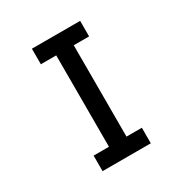

<svg xmlns="http://www.w3.org/2000/svg" viewBox="-158 -790 866 910"><g transform="rotate(-30 275.0 -335.0)"><path d="M143 0V-85H227V-585H143V-670H407V-585H323V-85H407V0Z"/></g></svg>

Font: Lode Dark
Style: Bold
Weight: 700
Monospace: yes
Designer: Belleve Invis
Foundry: Belleve Invis
Version: Version 29.2.0; ttfautohint (v1.8.3)